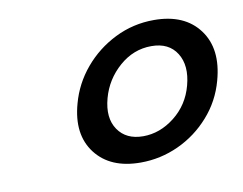

<svg xmlns="http://www.w3.org/2000/svg" viewBox="-46 -774 533 422"><g transform="rotate(-10 220.5 -563.0)"><path d="M320 -715Q388 -715 420.5 -671.5Q453 -628 434 -559.5Q422 -515.5 392.2 -482Q362.5 -448.5 322.2 -430Q282 -411.5 237.5 -411.5Q170 -411.5 137.2 -454.2Q104.5 -497 123 -563.5Q134.5 -606 163.2 -640.2Q192 -674.5 232.8 -694.8Q273.5 -715 320 -715ZM304.5 -659.5Q264.5 -659.5 232.8 -631.8Q201 -604 190 -563.5Q178.5 -521 196.8 -494.2Q215 -467.5 253 -467.5Q290.5 -467.5 323.2 -493.2Q356 -519 367 -560.5Q378.5 -603.5 361 -631.5Q343.5 -659.5 304.5 -659.5Z"/></g></svg>

Font: Fraunces 9pt S050 SemiBold
Style: Italic
Weight: 600
Italic angle: -16°
Version: Version 1.000; ttfautohint (v1.8.3)